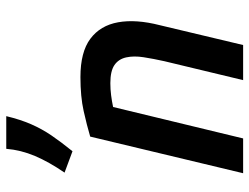

<svg xmlns="http://www.w3.org/2000/svg" viewBox="-114 -702 816 629"><g transform="rotate(-90 294.5 -388.0)"><path d="M41 0 161 -501Q198 -512 245 -522.5Q292 -533 356 -533Q438 -533 481.5 -500.5Q525 -468 535.5 -409.5Q546 -351 526 -273L461 0H346L408 -258Q416 -294 421 -326Q426 -358 420.5 -383Q415 -408 395.5 -421.5Q376 -435 336 -435Q316 -435 296.5 -432.5Q277 -430 258 -426L155 0ZM113 -559 43 -585Q78 -636 97.5 -682Q117 -728 121 -776H228Q217 -730 201.5 -694.5Q186 -659 164.5 -627.5Q143 -596 113 -559Z"/></g></svg>

Font: Ubuntu Sans SemiBold
Style: Italic
Weight: 600
Italic angle: -13.5°
Designer: Dalton Maag Ltd
Foundry: Dalton Maag Ltd
Version: Version 1.006